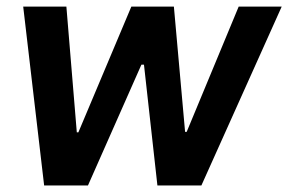

<svg xmlns="http://www.w3.org/2000/svg" viewBox="-20 -566 880 586"><path d="M114.7 0 50.8 -545.9H182.6L214.4 -162.1H219.2L380.9 -545.9H510.7L544.9 -163.6H549.8L708.5 -545.9H839.8L594.7 0H460.4L419.4 -368.7H411.6L248.5 0Z"/></svg>

Font: Inter Tight SemiBold
Style: Italic
Weight: 600
Italic angle: -9.39999°
Designer: Rasmus Andersson
Foundry: rsms
Version: Version 3.004